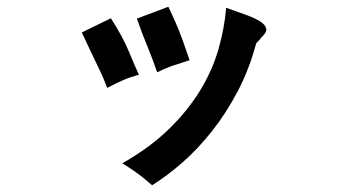

<svg xmlns="http://www.w3.org/2000/svg" viewBox="-20 -434 1040 568"><path d="M391 -213Q377 -209 366.5 -205.5Q356 -202 345.5 -197.5Q335 -193 324 -187.5Q313 -182 297 -174Q287 -202 267.5 -242Q248 -282 222 -338L308 -380Q343 -326 361.5 -281Q380 -236 391 -213ZM541 -256Q518 -248 504.5 -244Q491 -240 482 -236.5Q473 -233 465 -229.5Q457 -226 445 -220Q431 -261 415 -299.5Q399 -338 385 -379L478 -414Q504 -360 518.5 -320Q533 -280 541 -256ZM753 -323Q751 -320 747 -315.5Q743 -311 738 -306Q717 -228 683 -163.5Q649 -99 607.5 -46.5Q566 6 520.5 46Q475 86 430 114Q417 103 407.5 95Q398 87 389 80.5Q380 74 369 66.5Q358 59 342 49Q423 3 479 -51.5Q535 -106 571.5 -165.5Q608 -225 626 -287.5Q644 -350 649 -411Q680 -400 706.5 -390.5Q733 -381 749 -371Q765 -361 767.5 -349.5Q770 -338 753 -323Z"/></svg>

Font: D2Coding
Style: Bold
Weight: 700
Monospace: yes
Designer: Yong-Rak Park; Jeong-Hwan Yoon; Sang-Min Lee;
Foundry: NHN Corporation
Version: Version 1.3.2; Build 20180524